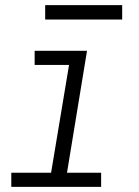

<svg xmlns="http://www.w3.org/2000/svg" viewBox="-20 -728 540 748"><path d="M24 0V-55H179L249 -475H115V-530H319L241 -55H374V0ZM156 -652V-708H456V-652Z"/></svg>

Font: Iosevka Slab Light Oblique
Style: Regular
Weight: 300
Italic angle: -9°
Monospace: yes
Designer: Belleve Invis
Foundry: Belleve Invis
Version: Version 11.1.1; ttfautohint (v1.8.3)